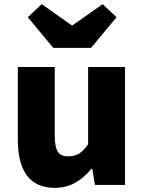

<svg xmlns="http://www.w3.org/2000/svg" viewBox="-20 -892 694 926"><path d="M243 14C321 14 374 -22 421 -78H425L438 0H583V-569H405V-196C375 -154 350 -138 310 -138C265 -138 244 -160 244 -239V-569H66V-217C66 -75 119 14 243 14ZM237 -661H419L542 -809L475 -872L330 -770H326L181 -872L114 -809Z"/></svg>

Font: Noto Sans CJK KR Black
Style: Regular
Weight: 900
Designer: Ryoko NISHIZUKA (kana & ideographs); Paul D. Hunt (Latin, Greek & Cyrillic); Wenlong ZHANG (bopomofo); Sandoll Communica
Foundry: Adobe Systems Incorporated
Version: Version 1.004;PS 1.004;hotconv 1.0.82;makeotf.lib2.5.63406